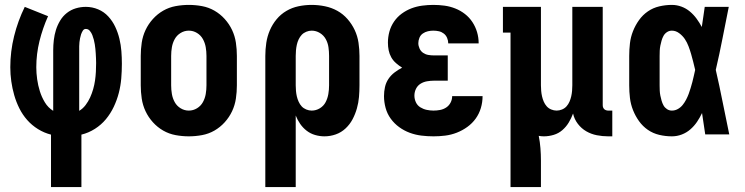

<svg xmlns="http://www.w3.org/2000/svg" viewBox="-20 -548 3040 783"><path d="M188 215V1Q160 -6 135 -21.5Q110 -37 91 -58.5Q72 -80 59 -106Q46 -132 38 -160Q30 -188 26 -216.5Q22 -245 22 -274Q22 -338 37.5 -400.5Q53 -463 81 -520L176 -482Q154 -433 141 -380.5Q128 -328 128 -274Q128 -250 131.5 -225Q135 -200 142.5 -176Q150 -152 163 -130.5Q176 -109 197 -96V-343Q197 -364 199.5 -385Q202 -406 208 -425.5Q214 -445 225 -463.5Q236 -482 252.5 -495Q269 -508 289 -514Q309 -520 330 -520Q356 -520 380 -510Q404 -500 421.5 -481Q439 -462 450 -438.5Q461 -415 467 -390Q473 -365 475 -339.5Q477 -314 477 -288Q477 -258 474.5 -228Q472 -198 464.5 -169Q457 -140 444 -112.5Q431 -85 412 -62Q393 -39 367 -22.5Q341 -6 312 1V215ZM303 -96Q318 -105 329 -119.5Q340 -134 347.5 -150.5Q355 -167 360 -184.5Q365 -202 367.5 -219.5Q370 -237 371 -255Q372 -273 372 -291Q372 -300 371.5 -310Q371 -320 370.5 -329.5Q370 -339 369 -348.5Q368 -358 366.5 -367.5Q365 -377 362.5 -386.5Q360 -396 356.5 -405Q353 -414 346.5 -422Q340 -430 330 -430Q322 -430 317.5 -422.5Q313 -415 310.5 -407.5Q308 -400 306.5 -392Q305 -384 304 -376Q303 -368 303 -359.5Q303 -351 303 -343Z M750 8Q723 8 696 3Q669 -2 645.5 -15.5Q622 -29 603.5 -49.5Q585 -70 573.5 -94.5Q562 -119 558 -146Q554 -173 554 -200V-320Q554 -347 558 -374Q562 -401 573.5 -425.5Q585 -450 603.5 -470.5Q622 -491 645.5 -504.5Q669 -518 696 -523Q723 -528 750 -528Q777 -528 804 -523Q831 -518 854.5 -504.5Q878 -491 896.5 -470.5Q915 -450 926.5 -425.5Q938 -401 942 -374Q946 -347 946 -320V-200Q946 -173 942 -146Q938 -119 926.5 -94.5Q915 -70 896.5 -49.5Q878 -29 854.5 -15.5Q831 -2 804 3Q777 8 750 8ZM750 -97Q768 -97 783.5 -106.5Q799 -116 807.5 -131.5Q816 -147 819 -164.5Q822 -182 822 -200V-320Q822 -338 819 -355.5Q816 -373 807.5 -388.5Q799 -404 783.5 -413.5Q768 -423 750 -423Q732 -423 716.5 -413.5Q701 -404 692.5 -388.5Q684 -373 681 -355.5Q678 -338 678 -320V-200Q678 -182 681 -164.5Q684 -147 692.5 -131.5Q701 -116 716.5 -106.5Q732 -97 750 -97Z M1062 215V-320Q1062 -347 1066 -373.5Q1070 -400 1080.5 -424.5Q1091 -449 1108 -469.5Q1125 -490 1148 -503.5Q1171 -517 1197.5 -522.5Q1224 -528 1251 -528Q1278 -528 1305 -522.5Q1332 -517 1355.5 -504Q1379 -491 1397 -470.5Q1415 -450 1426.5 -425.5Q1438 -401 1442 -374Q1446 -347 1446 -320V-200Q1446 -176 1444 -152.5Q1442 -129 1435.5 -106Q1429 -83 1418 -62Q1407 -41 1389.5 -24.5Q1372 -8 1349.5 0Q1327 8 1303 8Q1284 8 1265 2.5Q1246 -3 1230.5 -15Q1215 -27 1204 -43Q1193 -59 1186 -77V215ZM1251 -97Q1269 -97 1284.5 -106.5Q1300 -116 1308 -131.5Q1316 -147 1319 -164.5Q1322 -182 1322 -200V-320Q1322 -338 1319.5 -355.5Q1317 -373 1308.5 -388.5Q1300 -404 1284.5 -413.5Q1269 -423 1251 -423Q1240 -423 1229 -418.5Q1218 -414 1210.5 -406Q1203 -398 1198 -387.5Q1193 -377 1190.5 -365.5Q1188 -354 1187 -342.5Q1186 -331 1186 -320V-200Q1186 -189 1187 -177.5Q1188 -166 1190.5 -155Q1193 -144 1198 -133Q1203 -122 1210.5 -114Q1218 -106 1229 -101.5Q1240 -97 1251 -97Z M1748 8Q1723 8 1698.5 5Q1674 2 1651 -6.5Q1628 -15 1608 -29.5Q1588 -44 1573.5 -64Q1559 -84 1552.5 -108Q1546 -132 1546 -156Q1546 -175 1550 -193Q1554 -211 1564 -226Q1574 -241 1589 -252.5Q1604 -264 1620 -272Q1607 -280 1595 -290.5Q1583 -301 1575.5 -314.5Q1568 -328 1565 -343Q1562 -358 1562 -374Q1562 -397 1568 -419Q1574 -441 1587 -460Q1600 -479 1618.5 -492.5Q1637 -506 1658 -514Q1679 -522 1702 -525Q1725 -528 1747 -528Q1770 -528 1792.5 -525Q1815 -522 1836.5 -513.5Q1858 -505 1876 -491Q1894 -477 1906.5 -458Q1919 -439 1925.5 -417Q1932 -395 1932 -372V-371H1808Q1808 -382 1803.5 -393Q1799 -404 1790 -411Q1781 -418 1770 -420.5Q1759 -423 1747 -423Q1736 -423 1725 -420.5Q1714 -418 1704.5 -411.5Q1695 -405 1690.5 -394Q1686 -383 1686 -372Q1686 -361 1691 -350Q1696 -339 1705.5 -332.5Q1715 -326 1726.5 -324Q1738 -322 1750 -322H1806V-219H1750Q1736 -219 1721.5 -216.5Q1707 -214 1695 -206.5Q1683 -199 1676.5 -186Q1670 -173 1670 -158Q1670 -144 1676 -131Q1682 -118 1694 -110.5Q1706 -103 1720 -100Q1734 -97 1748 -97Q1761 -97 1774.5 -99.5Q1788 -102 1799.5 -109.5Q1811 -117 1817.5 -129.5Q1824 -142 1824 -156H1948Q1948 -131 1941 -107.5Q1934 -84 1920 -64.5Q1906 -45 1886 -30.5Q1866 -16 1843 -7Q1820 2 1796 5Q1772 8 1748 8Z M2062 215V-415H2031V-520H2186V-200Q2186 -189 2187 -177.5Q2188 -166 2190.5 -155Q2193 -144 2197.5 -133.5Q2202 -123 2209.5 -114.5Q2217 -106 2228 -101.5Q2239 -97 2250 -97Q2261 -97 2272 -101.5Q2283 -106 2290.5 -114.5Q2298 -123 2302.5 -133.5Q2307 -144 2309.5 -155Q2312 -166 2313 -177.5Q2314 -189 2314 -200V-520H2438V-119Q2438 -114 2439.5 -110Q2441 -106 2444 -103Q2447 -100 2451.5 -98.5Q2456 -97 2460 -97H2477V8H2460Q2437 8 2414 3.5Q2391 -1 2371 -12.5Q2351 -24 2336.5 -43Q2322 -62 2317 -85Q2310 -66 2299.5 -48.5Q2289 -31 2273.5 -17.5Q2258 -4 2238 2Q2218 8 2198 8Q2193 8 2187.5 7.5Q2182 7 2177 6Q2182 31 2184 56.5Q2186 82 2186 107V215Z M2720 8Q2694 8 2668.5 2Q2643 -4 2622 -18.5Q2601 -33 2586 -54Q2571 -75 2561.5 -99Q2552 -123 2549 -148.5Q2546 -174 2546 -200V-320Q2546 -346 2549 -371.5Q2552 -397 2561.5 -421Q2571 -445 2586 -466Q2601 -487 2622 -501.5Q2643 -516 2668.5 -522Q2694 -528 2720 -528Q2740 -528 2759 -521Q2778 -514 2793.5 -501Q2809 -488 2821 -471.5Q2833 -455 2842 -438Q2845 -458 2848 -478.5Q2851 -499 2854 -520H2952Q2939 -456 2926.5 -391.5Q2914 -327 2899 -263Q2914 -198 2927 -132Q2940 -66 2954 0H2856Q2853 -22 2849.5 -43.5Q2846 -65 2843 -87Q2834 -68 2822.5 -51Q2811 -34 2795.5 -20.5Q2780 -7 2760.5 0.5Q2741 8 2720 8ZM2720 -97Q2733 -97 2744.5 -103.5Q2756 -110 2764 -120Q2772 -130 2778 -141.5Q2784 -153 2788.5 -165Q2793 -177 2796.5 -189Q2800 -201 2803.5 -213.5Q2807 -226 2809.5 -238.5Q2812 -251 2815 -263Q2811 -280 2807 -296Q2803 -312 2798.5 -327.5Q2794 -343 2788 -359Q2782 -375 2773 -388.5Q2764 -402 2750 -412.5Q2736 -423 2720 -423Q2709 -423 2700 -417Q2691 -411 2686 -402Q2681 -393 2678 -382.5Q2675 -372 2673 -362Q2671 -352 2670.5 -341.5Q2670 -331 2670 -320V-200Q2670 -189 2670.5 -178.5Q2671 -168 2673 -158Q2675 -148 2678 -137.5Q2681 -127 2686 -118Q2691 -109 2700 -103Q2709 -97 2720 -97Z"/></svg>

Font: Iosevka Curly Slab Extrabold
Style: Regular
Weight: 800
Monospace: yes
Designer: Belleve Invis
Foundry: Belleve Invis
Version: Version 22.1.2; ttfautohint (v1.8.4)